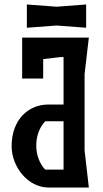

<svg xmlns="http://www.w3.org/2000/svg" viewBox="-20 -838 459 858"><path d="M365 -818 233 -808 100 -818V-714L233 -724L365 -714ZM377 -670H79V-487H173V-574L251 -583H264V-371H197C105 -371 32 -302 32 -185C32 -92 105 0 197 0H377L358 -166V-507ZM182 -80C158 -105 142 -144 142 -188C142 -232 158 -271 182 -296H264V-80Z"/></svg>

Font: BackOut Medium
Style: Regular
Weight: 500
Designer: Frank Adebiaye
Foundry: Velvetyne Type Foundry
Version: Version 2.000;hotconv 1.0.109;makeotfexe 2.5.65596